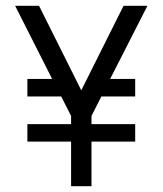

<svg xmlns="http://www.w3.org/2000/svg" viewBox="-20 -639 558 659"><path d="M224 0V-153H74V-213H224V-241L190 -308H74V-368H159L32 -619H114L259 -329L404 -619H486L358 -368H444V-308H328L294 -241V-213H444V-153H294V0Z"/></svg>

Font: Imprima
Style: Regular
Weight: 400
Designer: Eduardo Tunni
Foundry: Eduardo Tunni
Version: Version 1.002; ttfautohint (v1.8.4.7-5d5b);gftools[0.9.23]